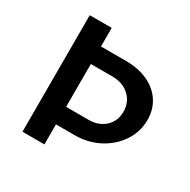

<svg xmlns="http://www.w3.org/2000/svg" viewBox="-150 -798 928 939"><g transform="rotate(30 314.5 -329.0)"><path d="M596 -355Q596 -289 559.5 -233.5Q523 -178 461 -145.5Q399 -113 325 -113H219V0H95V-658H219V-553H361Q430 -553 483.5 -528.5Q537 -504 566.5 -459Q596 -414 596 -355ZM474 -332Q474 -385 437 -419.5Q400 -454 340 -454H219V-212H346Q402 -212 438 -245Q474 -278 474 -332Z"/></g></svg>

Font: Ysabeau Infant
Style: Bold
Weight: 700
Designer: Christian Thalmann (Catharsis Fonts)
Version: Version 0.003